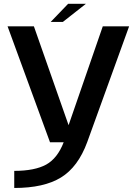

<svg xmlns="http://www.w3.org/2000/svg" viewBox="-20 -724 710 977"><path d="M234.5 0 18.5 -590H152.5L329 -87L503 -590H637L423.5 0Q377 126 290.2 179.2Q203.5 232.5 52.5 232.5V145.5Q156.5 145.5 215 113.5Q272.5 81.5 304 0ZM238 -612.5 326.5 -704.5H417L300 -612.5Z"/></svg>

Font: Anybody ExtraExpanded Medium
Style: Regular
Weight: 500
Width: 8
Designer: Tyler Finck
Foundry: Etcetera Type Company
Version: Version 1.010; ttfautohint (v1.8.3) -l 8 -r 50 -G 200 -x 14 